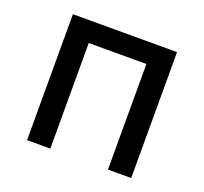

<svg xmlns="http://www.w3.org/2000/svg" viewBox="-96 -633 793 745"><g transform="rotate(20 300.0 -260.0)"><path d="M85 0V-520H515V0H419V-436H181V0Z"/></g></svg>

Font: Iosevka Fixed Medium Extended
Style: Regular
Weight: 500
Width: 7
Monospace: yes
Designer: Belleve Invis
Foundry: Belleve Invis
Version: Version 24.1.1; ttfautohint (v1.8.4)